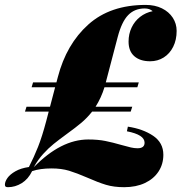

<svg xmlns="http://www.w3.org/2000/svg" viewBox="-51 -756 775 790"><path d="M577.1 -710Q564.9 -721.2 544.4 -721.2Q502.9 -721.2 476.3 -693.8Q449.7 -666.5 433.1 -603L384.3 -417H520L514.2 -397H378.9Q365.7 -354 342.3 -316.9H493.2L486.8 -296.9H328.1Q307.6 -271 284.2 -251.2Q260.7 -231.4 223.6 -204.6Q190.9 -180.7 169.7 -163.6Q148.4 -146.5 126.7 -122.6Q105 -98.6 87.9 -67.9Q199.7 -182.1 312 -182.1Q352.1 -182.1 382.3 -176Q412.6 -169.9 449.7 -159.2Q474.1 -152.3 487.8 -149.2Q501.5 -146 515.1 -146Q543.9 -146 543.9 -168.9Q543.9 -201.7 471.2 -215.8L475.1 -234.9Q537.1 -225.6 579.1 -197.3Q621.1 -168.9 621.1 -119.1Q621.1 -80.6 601.3 -50.3Q581.5 -20 545.2 -2.9Q508.8 14.2 460 14.2Q417.5 14.2 385 4.4Q352.5 -5.4 308.6 -24.9Q264.6 -43.9 233.2 -53.5Q201.7 -63 161.1 -63Q113.8 -63 81.1 -51.8Q64.9 -18.6 38.1 -2.2Q11.2 14.2 -18.1 14.2Q-24.9 14.2 -27.8 12Q-30.8 9.8 -30.8 3.9Q-30.8 -8.8 -20.3 -23.7Q-9.8 -38.6 12.5 -51.3Q34.7 -64 67.9 -68.8Q88.9 -109.9 105.5 -151.6Q122.1 -193.4 139.2 -257.8L149.4 -296.9H51.8L58.1 -316.9H154.8L175.8 -397H79.1L85 -417H181.2L187 -439Q222.2 -574.2 312.3 -655Q402.3 -735.8 548.8 -735.8Q586.4 -735.8 615.2 -721.7Q644 -707.5 659.9 -683.1Q675.8 -658.7 675.8 -628.9Q675.8 -591.8 661.6 -563.5Q647.5 -535.2 622.6 -519.5Q597.7 -503.9 566.9 -503.9Q525.4 -503.9 501.7 -524.7Q478 -545.4 478 -585Q478 -616.2 490.5 -642.6Q502.9 -668.9 525.4 -686.5Q547.9 -704.1 577.1 -710Z"/></svg>

Font: TypoPRO Playfair Display SC
Style: Italic
Weight: 900
Italic angle: -14°
Designer: Claus Eggers Sørensen
Foundry: Claus Eggers Sørensen
Version: Version 1.004;PS 001.004;hotconv 1.0.70;makeotf.lib2.5.58329